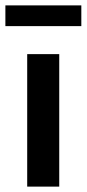

<svg xmlns="http://www.w3.org/2000/svg" viewBox="-29 -693 322 713"><path d="M72 0H191V-492H72ZM-9 -596H273V-673H-9Z"/></svg>

Font: Source Sans Pro Semibold
Style: Regular
Weight: 600
Designer: Paul D. Hunt
Foundry: Adobe Systems Incorporated
Version: Version 3.006;hotconv 1.0.111;makeotfexe 2.5.65597